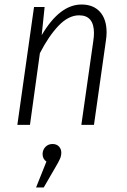

<svg xmlns="http://www.w3.org/2000/svg" viewBox="-20 -554 563 852"><path d="M453 -410Q453 -394 450 -374L397 0H341L394 -372Q397 -392 397 -407Q397 -486 331 -486Q284 -486 240 -440Q196 -394 157 -318L113 0H57L131 -523H178L165 -398Q245 -534 342 -534Q394 -534 423.5 -501.5Q453 -469 453 -410ZM252 123Q252 137 246.5 150Q241 163 225 190L174 278H140L186 163Q169 151 169 130Q169 111 181.5 98Q194 85 213 85Q231 85 241.5 96Q252 107 252 123Z"/></svg>

Font: Fira Sans Condensed Light
Style: Italic
Weight: 300
Width: 3
Italic angle: -8°
Designer: Carrois Corporate & Edenspiekermann AG
Foundry: Carrois Corporate GbR & Edenspiekermann AG
Version: Version 4.203